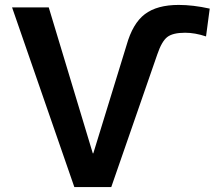

<svg xmlns="http://www.w3.org/2000/svg" viewBox="-20 -760 891 780"><path d="M732 -627Q682 -627 659.5 -609.5Q637 -592 619 -539L432 0H282L29 -730H178L357 -137H359L494 -576Q519 -665 568.5 -702.5Q618 -740 706 -740Q764 -740 832 -725L817 -612Q772 -627 732 -627Z"/></svg>

Font: M PLUS 1p
Style: Bold
Weight: 700
Version: Version 1.062